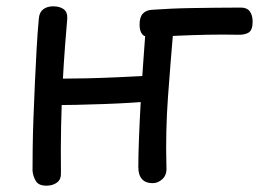

<svg xmlns="http://www.w3.org/2000/svg" viewBox="-20 -568 820 608"><path d="M127 20Q103 20 94 6Q85 -8 83 -27Q83 -54 83.5 -98Q84 -142 86 -195.5Q88 -249 90.5 -305Q93 -361 96 -414Q99 -467 103 -510Q105 -530 117.5 -539Q130 -548 148 -548Q169 -548 181.5 -539Q194 -530 193 -509Q190 -475 186 -423Q182 -371 178.5 -306Q175 -241 173.5 -168.5Q172 -96 173 -21Q174 0 160.5 10Q147 20 127 20ZM142 -235Q123 -235 115 -241Q107 -247 105.5 -256Q104 -265 104 -274Q104 -284 107 -294Q110 -304 116 -311.5Q122 -319 130 -319Q144 -319 176.5 -319Q209 -319 255 -320Q301 -321 355.5 -323.5Q410 -326 467 -329Q483 -330 493 -319Q503 -308 503 -291Q503 -270 493.5 -260Q484 -250 466 -248Q433 -245 392.5 -242.5Q352 -240 308 -238.5Q264 -237 221 -236Q178 -235 142 -235ZM442 -486Q444 -509 455 -521.5Q466 -534 486 -534Q512 -534 522 -523.5Q532 -513 530 -487Q520 -371 512 -262Q504 -153 507 -40Q509 -15 495 -1.5Q481 12 463 12Q441 12 429.5 -1Q418 -14 418 -39Q418 -74 420 -127.5Q422 -181 425.5 -243.5Q429 -306 433.5 -369Q438 -432 442 -486ZM461 -450Q440 -449 431 -459Q422 -469 422 -490Q422 -514 432.5 -525Q443 -536 461 -537Q489 -539 521.5 -540.5Q554 -542 589.5 -542.5Q625 -543 663.5 -543.5Q702 -544 743 -544Q762 -544 771 -532Q780 -520 780 -499Q780 -473 767.5 -465Q755 -457 731 -458Q684 -459 636.5 -458Q589 -457 544.5 -455Q500 -453 461 -450Z"/></svg>

Font: Playpen Sans
Style: Regular
Weight: 400
Designer: Laura Meseguer, Veronika Burian, José Scaglione, Kostas Bartsokas, Vera Evstafieva, Tom Grace, Yorlmar Campos
Foundry: TypeTogether
Version: Version 2.000